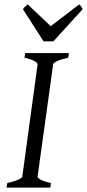

<svg xmlns="http://www.w3.org/2000/svg" viewBox="-20 -858 398 878"><path d="M292 -594.2Q261.2 -587.4 242.7 -579.1Q224.1 -570.8 223.1 -564L151.9 -50.8Q150.9 -44.9 166 -36.4Q181.2 -27.8 212.9 -21L210 0H9.8L13.2 -21Q43.9 -27.8 62.3 -35.9Q80.6 -43.9 82 -50.8L151.9 -564Q152.8 -569.8 137.7 -578.6Q122.6 -587.4 91.8 -594.2L95.2 -615.2H294.9ZM224.1 -668.9H179.2L85 -815.9Q91.8 -825.2 95.7 -828.6Q99.6 -832 106.9 -837.9L211.9 -738.3L342.3 -837.9Q348.1 -832.5 350.8 -828.9Q353.5 -825.2 357.9 -815.9Z"/></svg>

Font: Gentium Plus Eur
Style: Italic
Weight: 400
Italic angle: -8°
Designer: J. Victor Gaultney, Annie Olsen, Iska Routamaa, Becca Hirsbrunner
Foundry: SIL International
Version: Version 5.000